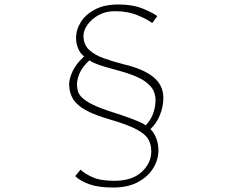

<svg xmlns="http://www.w3.org/2000/svg" viewBox="-20 -788 1040 858"><path d="M660 -685Q642 -700 597 -719Q552 -738 493 -738Q452 -738 420.5 -720.5Q389 -703 371 -677.5Q353 -652 353 -628Q353 -589 378 -565.5Q403 -542 444 -527.5Q485 -513 532 -501Q621 -480 665.5 -443.5Q710 -407 710 -351Q710 -311 694 -272.5Q678 -234 652 -211Q667 -198 677.5 -172Q688 -146 688 -116Q688 -75 665 -37Q642 1 597 25.5Q552 50 485 50Q420 50 379.5 35.5Q339 21 316 -1L340 -30Q357 -13 392.5 3.5Q428 20 491 20Q570 20 613 -19.5Q656 -59 656 -112Q656 -144 642 -167Q628 -190 589 -210.5Q550 -231 475 -253Q405 -273 364.5 -295Q324 -317 306.5 -345.5Q289 -374 289 -412Q289 -435 304 -468.5Q319 -502 356 -536Q337 -550 328 -574.5Q319 -599 320 -618Q320 -656 341.5 -690Q363 -724 405 -746Q447 -768 509 -768Q573 -768 618 -749.5Q663 -731 683 -716ZM324 -410Q324 -395 328 -380.5Q332 -366 347.5 -351Q363 -336 395.5 -320Q428 -304 485 -286Q535 -270 564 -259Q593 -248 608 -241Q623 -234 631 -228Q653 -250 664 -280Q675 -310 675 -339Q675 -377 653.5 -401.5Q632 -426 597 -442Q562 -458 522 -469Q482 -480 444 -491Q406 -502 379 -518Q348 -489 336 -461.5Q324 -434 324 -410Z"/></svg>

Font: Source Han Sans SC ExtraLight
Style: Regular
Weight: 250
Designer: Ryoko NISHIZUKA 西塚涼子 (kana, bopomofo & ideographs); Paul D. Hunt (Latin, Greek & Cyrillic); Sandoll Communications 산돌커뮤니
Foundry: Adobe
Version: Version 2.004;hotconv 1.0.118;makeotfexe 2.5.65603